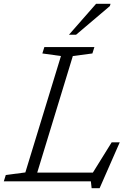

<svg xmlns="http://www.w3.org/2000/svg" viewBox="-45 -955 695 1011"><path d="M338.5 -660 151 -46H444L543 -205.5H585.5L479.5 36H437.5L433.5 0H-25L-14.5 -33.5L88.5 -47L276 -660L178 -673.5L188.5 -707H452L441.5 -673.5ZM318 -772 461 -935H537L533.5 -923L355.5 -772Z"/></svg>

Font: Newsreader 6pt Light
Style: Italic
Weight: 300
Italic angle: -17°
Designer: Hugues Gentile
Foundry: Production Type
Version: Version 1.003; ttfautohint (v1.8.3)